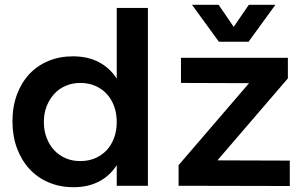

<svg xmlns="http://www.w3.org/2000/svg" viewBox="-20 -775 1264 801"><path d="M893 -601 781 -755H892L955 -663L1018 -755H1129L1017 -601ZM467 -742H597V0H467V-86Q438 -41 392.5 -17.5Q347 6 287 6Q230 6 183 -14Q136 -34 102.5 -70.5Q69 -107 50.5 -157.5Q32 -208 32 -269Q32 -330 50.5 -380Q69 -430 102 -465.5Q135 -501 181.5 -520.5Q228 -540 284 -540Q346 -540 392 -516Q438 -492 467 -447ZM1189 -105V1L725 0V-86L1019 -428L735 -429V-534H1181V-448L887 -106ZM315 -103Q349 -103 377 -115Q405 -127 425 -148.5Q445 -170 456 -200Q467 -230 467 -266Q467 -302 456 -332Q445 -362 425 -383.5Q405 -405 377 -417Q349 -429 315 -429Q282 -429 254 -417Q226 -405 206 -383Q186 -361 174.5 -331.5Q163 -302 163 -266Q163 -230 174.5 -200Q186 -170 206 -148.5Q226 -127 253.5 -115Q281 -103 315 -103Z"/></svg>

Font: QuotatisMedium
Style: Regular
Weight: 500
Designer: Julieta Ulanovsky
Foundry: Quotatis-Medium
Version: Version 4.000;PS 004.000;hotconv 1.0.88;makeotf.lib2.5.64775